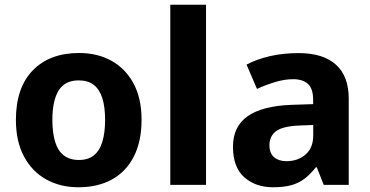

<svg xmlns="http://www.w3.org/2000/svg" viewBox="-20 -780 1562 810"><path d="M577.2 -274.5Q577.2 -183.7 544.8 -120Q512.4 -56.3 452.8 -23.1Q393.3 10 310.6 10Q234.4 10 174.9 -23.1Q115.3 -56.2 81.2 -119.9Q47.1 -183.6 47.1 -274.4Q47.1 -409.9 118.3 -483.2Q189.6 -556.4 313.8 -556.4Q391 -556.4 450.2 -523.6Q509.4 -490.8 543.3 -428Q577.2 -365.3 577.2 -274.5ZM200.9 -274.5Q200.9 -221.3 212.2 -183Q223.5 -144.7 248.5 -124.9Q273.4 -105.1 312.8 -105.1Q352.1 -105.1 376.4 -124.9Q400.8 -144.7 412.1 -183Q423.4 -221.3 423.4 -274.3Q423.4 -328.1 411.9 -365.2Q400.4 -402.3 375.9 -421.6Q351.5 -440.9 311.8 -440.9Q253.5 -440.9 227.2 -397.9Q200.9 -354.8 200.9 -274.5Z M849.2 0H698.4V-760H849.2Z M1240.3 -556Q1342.6 -556 1396.9 -507.5Q1451.2 -459 1451.2 -363.8V0H1345.7L1316.5 -74.2H1312.5Q1289.5 -45.2 1265 -26.3Q1240.5 -7.4 1208.7 1.3Q1176.9 10 1131.3 10Q1058.9 10 1010.9 -31.9Q962.9 -73.7 962.9 -161.2Q962.9 -246.7 1025 -289.9Q1087.1 -333.1 1209.5 -337.7L1301.1 -340.7V-358.1Q1301.1 -406.7 1278.8 -426.3Q1256.6 -445.9 1217 -445.9Q1180.5 -445.9 1141.3 -434Q1102 -422.2 1064.2 -404.9L1020.1 -507.5Q1063 -530.2 1118.6 -543.1Q1174.3 -556 1240.3 -556ZM1243.7 -250.5Q1173 -247.7 1144.9 -226.7Q1116.7 -205.7 1116.7 -167.5Q1116.7 -132.9 1136.6 -116.5Q1156.5 -100 1188.5 -100Q1236.4 -100 1268.9 -128.1Q1301.4 -156.1 1301.4 -207.9V-252.8Z"/></svg>

Font: Noto Sans Meetei Mayek
Style: Regular
Weight: 400
Designer: Monotype Design Team and Neelakash Kshetrimayum
Foundry: Monotype Imaging Inc.
Version: Version 2.002